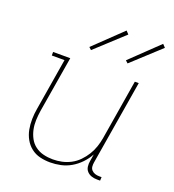

<svg xmlns="http://www.w3.org/2000/svg" viewBox="-137 -853 874 967"><g transform="rotate(20 300.0 -370.0)"><path d="M241 8Q212 8 185.5 1.5Q159 -5 138 -21.5Q117 -38 104 -61.5Q91 -85 86 -111.5Q81 -138 81.5 -166.5Q82 -195 87 -223L133 -501H65V-520H157L107 -220Q103 -194 102 -168.5Q101 -143 106 -119Q111 -95 122.5 -73.5Q134 -52 153.5 -37.5Q173 -23 197.5 -17Q222 -11 248 -11Q272 -11 296 -16Q320 -21 343 -33Q366 -45 384.5 -64Q403 -83 416.5 -105Q430 -127 438 -151Q446 -175 450 -199L503 -520H524L449 -68Q447 -57 448 -45.5Q449 -34 456.5 -26Q464 -18 474.5 -14.5Q485 -11 497 -11H510L509 8H493Q477 8 463 3.5Q449 -1 439 -11.5Q429 -22 427 -37.5Q425 -53 428 -68L434 -105Q420 -79 398.5 -56.5Q377 -34 351 -19Q325 -4 296.5 2Q268 8 241 8ZM437 -594 424 -606 572 -748 587 -732ZM241 -594 228 -606 376 -748 391 -732Z"/></g></svg>

Font: Iosevka Etoile Thin
Style: Italic
Weight: 100
Italic angle: -9°
Designer: Belleve Invis
Foundry: Belleve Invis
Version: Version 22.1.2; ttfautohint (v1.8.4)